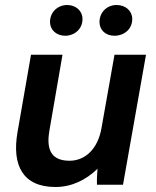

<svg xmlns="http://www.w3.org/2000/svg" viewBox="-20 -739 622 768"><path d="M202 9C265 9 323 -18 370 -64C368 -42 367 -15 368 0H472L564 -520H438L386 -227C372 -145 322 -96 258 -96C173 -96 167 -157 178 -219L230 -520H104L50 -210C27 -78 71 9 202 9ZM241 -596C277 -596 310 -622 310 -663C310 -695 284 -719 249 -719C211 -719 180 -691 180 -651C180 -620 205 -596 241 -596ZM438 -596C476 -596 509 -622 509 -663C509 -695 483 -719 446 -719C409 -719 378 -691 378 -651C378 -619 402 -596 438 -596Z"/></svg>

Font: Fixel Text 20240404 SemiBold
Style: Italic
Weight: 600
Width: 4
Italic angle: -10°
Designer: AlfaBravo + MacPaw
Foundry: Kyrylo Tkachov, Marchela Mozhyna, Serhii Makarenko, Maria Weinstein, Zakhar Kryvoshyya
Version: Version 1.211;Glyphs 3.2 (3225)